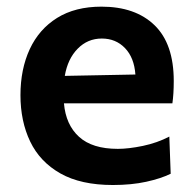

<svg xmlns="http://www.w3.org/2000/svg" viewBox="-20 -530 567 563"><path d="M311 12.5Q217 12.5 157 -21.5Q97 -55.5 68.5 -115Q40 -174.5 40 -251Q40 -327 67.2 -385.8Q94.5 -444.5 147.5 -477.5Q200.5 -510.5 277.5 -510.5Q377 -510.5 433.2 -456Q489.5 -401.5 489.5 -292.5Q489.5 -254.5 485.5 -227H167.5Q173 -164 211.8 -128.8Q250.5 -93.5 325.5 -93.5Q357 -93.5 399 -102.2Q441 -111 476.5 -129.5L480.5 -20.5Q452 -6.5 408.8 3Q365.5 12.5 311 12.5ZM278.5 -417Q237 -417 207.8 -387.2Q178.5 -357.5 170 -307.5L377 -311.5Q373.5 -361 346.5 -389Q319.5 -417 278.5 -417Z"/></svg>

Font: Commissioner SemiBold
Style: Regular
Weight: 600
Designer: Kostas Bartsokas
Foundry: Kostas Bartsokas
Version: Version 1.000; ttfautohint (v1.8.3)